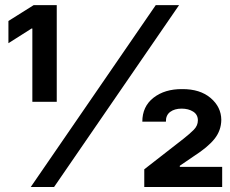

<svg xmlns="http://www.w3.org/2000/svg" viewBox="-20 -748 921 768"><path d="M103 0 603 -727.5H696.3L196.3 0ZM109.4 -340.8V-633.8H106L13.7 -575.2V-664.1L114.7 -727.5H207V-340.8ZM557.1 0V-70.8L713.9 -192.9Q739.3 -212.9 755.4 -229.2Q771.5 -245.6 771.5 -266.6Q771.5 -289.6 752.7 -301.5Q733.9 -313.5 706.5 -313.5Q678.2 -313.5 660.6 -300.3Q643.1 -287.1 643.6 -261.2H549.3Q549.3 -322.3 594.2 -357.2Q639.2 -392.1 708.5 -391.6Q779.8 -392.1 822.3 -356.2Q864.7 -320.3 865.2 -268.6Q864.7 -226.1 838.1 -192.6Q811.5 -159.2 754.9 -123L699.2 -85V-80.6H868.7V0Z"/></svg>

Font: Inter Tight
Style: Bold
Weight: 700
Designer: Rasmus Andersson
Foundry: rsms
Version: Version 3.004; ttfautohint (v1.8.4.7-5d5b)